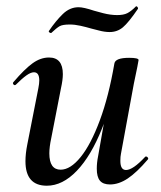

<svg xmlns="http://www.w3.org/2000/svg" viewBox="-20 -578 512 611"><path d="M61 -65Q61 -89 67 -119L102 -297Q105 -312 105 -322Q105 -348 88 -348Q78 -348 64 -338Q50 -328 31 -309Q29 -307 27 -307Q24 -307 22 -310.5Q20 -314 23 -317Q58 -358 83.5 -376.5Q109 -395 136 -395Q180 -395 180 -342Q180 -324 174 -297L143 -138Q137 -110 137 -90Q137 -38 173 -38Q204 -38 236.5 -78Q269 -118 297.5 -194.5Q326 -271 344 -376L360 -375Q340 -258 305 -170Q270 -82 224.5 -34.5Q179 13 129 13Q61 13 61 -65ZM288 -41Q288 -60 292 -80L344 -376Q347 -394 391 -394Q421 -394 421 -387L417 -365Q407 -318 406 -312L365 -89Q363 -80 363 -66Q363 -37 381 -37Q403 -37 442 -79Q443 -80 445 -80Q448 -80 450.5 -76.5Q453 -73 450 -70Q415 -29 386.5 -10Q358 9 330 9Q308 9 298 -3Q288 -15 288 -41ZM142 -473Q139 -473 136.5 -475.5Q134 -478 136 -480Q157 -511 179.5 -533Q202 -555 230 -555Q246 -555 279 -544Q285 -542 308.5 -536Q332 -530 353 -530Q373 -530 385 -536Q397 -542 412 -557Q412 -558 414 -558Q416 -558 418 -555Q420 -552 419 -550Q389 -506 371 -491Q353 -476 329 -476Q313 -476 294.5 -481Q276 -486 271 -487Q254 -492 236 -496Q218 -500 202 -500Q179 -500 169.5 -494.5Q160 -489 143 -473Z"/></svg>

Font: Cormorant Infant SemiBold
Style: Italic
Weight: 600
Italic angle: -10°
Designer: Christian Thalmann (Catharsis Fonts)
Foundry: Catharsis Fonts
Version: Version 4.000